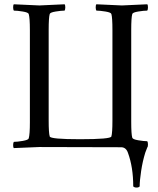

<svg xmlns="http://www.w3.org/2000/svg" viewBox="-20 -680 729 888"><path d="M43.9 4.9Q40.5 1 40.8 -9.5Q41 -20 43.9 -23.9Q59.6 -23.9 85.2 -28.3Q110.8 -32.7 112.8 -40Q118.2 -57.6 118.2 -113.8V-541Q118.2 -597.7 112.8 -615.2Q110.8 -622.6 85.2 -626.7Q59.6 -630.9 43.9 -630.9Q41 -634.8 40.8 -645.5Q40.5 -656.2 43.9 -660.2Q156.7 -654.8 162.1 -654.8Q166 -654.8 278.8 -660.2Q282.2 -656.2 282 -645.5Q281.7 -634.8 278.8 -630.9Q263.2 -630.9 237.5 -626.7Q211.9 -622.6 210 -615.2Q205.1 -599.1 205.1 -541V-123Q205.1 -64.9 210 -48.8Q213.4 -36.1 350.1 -36.1Q491.7 -36.1 495.1 -48.8Q500 -64.9 500 -123V-541Q500 -599.1 495.1 -615.2Q493.2 -622.6 467.5 -626.7Q441.9 -630.9 425.8 -630.9Q422.9 -634.8 422.6 -645.5Q422.4 -656.2 425.8 -660.2Q538.6 -654.8 543.9 -654.8Q548.3 -654.8 661.1 -660.2Q664.6 -656.2 664.3 -645.5Q664.1 -634.8 661.1 -630.9Q645 -630.9 619.4 -626.7Q593.8 -622.6 591.8 -615.2Q586.9 -599.1 586.9 -541V-117.2Q586.9 -59.1 591.8 -43Q593.8 -35.6 619.6 -31.2Q645.5 -26.9 661.1 -26.9Q664.1 -22.9 664.3 -12.5Q664.6 -2 661.1 2Q652.8 22.5 651.9 25.9Q639.6 65.4 632.8 110.6Q626 155.8 626 182.1Q621.6 187.5 611.6 187.5Q601.6 187.5 596.2 182.1Q596.2 93.3 571.8 26.9Q563 1 540 1L162.1 0Q146.5 0 43.9 4.9Z"/></svg>

Font: Crimson
Style: Roman
Weight: 400
Version: Version 0.8